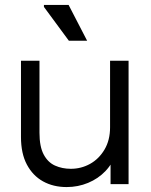

<svg xmlns="http://www.w3.org/2000/svg" viewBox="-20 -746 611 778"><path d="M501 -500V0H428V-145L450 -126Q437 -84 407.5 -53Q378 -22 337 -5Q296 12 250 12Q196 12 154.5 -11Q113 -34 89 -79Q65 -124 65 -191V-500H140V-208Q140 -152 157 -120Q174 -88 203 -75Q232 -62 267 -62Q309 -62 345 -82Q381 -102 403.5 -140Q426 -178 426 -230V-500ZM333 -581H259L158 -718V-726H258Z"/></svg>

Font: Fustat
Style: Regular
Weight: 400
Designer: Mohamed Gaber, Khaled Hosny, Laura Garcia Mut
Foundry: Kief Type Foundry, Alif Type Foundry, Hard Type Foundry
Version: Version 1.007